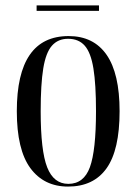

<svg xmlns="http://www.w3.org/2000/svg" viewBox="-20 -678 503 708"><path d="M231 10Q142 10 92 -58Q42 -126 42 -268Q42 -545 233 -545Q325 -545 373 -476Q421 -407 421 -268Q421 -125 373 -57.5Q325 10 231 10ZM232 0Q289 0 311.5 -61.5Q334 -123 334 -268Q334 -367 324.5 -425.5Q315 -484 292.5 -509.5Q270 -535 231 -535Q194 -535 171.5 -509.5Q149 -484 139.5 -425.5Q130 -367 130 -268Q130 -122 154 -61Q178 0 232 0ZM115 -638V-658H345V-638Z"/></svg>

Font: Noto Serif Display ExtraCondensed
Style: Regular
Weight: 400
Width: 2
Designer: Monotype Design Team
Foundry: Monotype Imaging Inc.
Version: Version 2.009